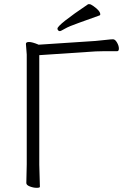

<svg xmlns="http://www.w3.org/2000/svg" viewBox="-20 -895 613 919"><path d="M255 -758Q255 -776 402 -875H409Q414 -875 427 -866Q460 -843 460 -826Q460 -822 456 -821Q407 -803 358.5 -786Q310 -769 290.5 -757.5Q271 -746 266.5 -746Q262 -746 258.5 -749.5Q255 -753 255 -758ZM106 -19 108 -108V-634L104 -685Q104 -694 119 -694Q134 -694 163 -682L164 -681L437 -699Q461 -701 486 -704Q511 -707 521 -707Q531 -707 540 -691.5Q549 -676 549 -663Q549 -650 541 -650H479Q452 -650 438 -649L168 -631V-107L171 -1Q171 4 155.5 4Q140 4 123 -2.5Q106 -9 106 -19ZM104 -685Z"/></svg>

Font: LXGW WenKai Light
Style: Regular
Weight: 300
Designer: LXGW / Fontworks Inc.
Foundry: LXGW / Fontworks Inc.
Version: Version 1.501; October 10, 2024